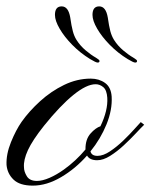

<svg xmlns="http://www.w3.org/2000/svg" viewBox="-20 -581 472 602"><path d="M83 1Q42 1 22.5 -17.8Q2.9 -36.6 0.5 -64Q-1 -97.2 14.4 -135.3Q29.8 -173.3 47.9 -199.2Q71.8 -232.9 106 -263.9Q140.1 -294.9 180.9 -314.7Q221.7 -334.5 264.6 -334.5Q290.5 -334.5 309.3 -321Q328.1 -307.6 330.1 -278.3Q332.5 -236.8 314 -191.2Q295.4 -145.5 263.7 -106.4Q267.1 -92.3 285.6 -92.3Q303.7 -92.3 325.2 -106.7Q346.7 -121.1 366.9 -140.6Q387.2 -160.2 401.9 -176.8Q416.5 -193.4 421.4 -198.2L432.1 -189.9Q422.9 -181.2 405.8 -162.8Q388.7 -144.5 367.9 -125.2Q347.2 -106 325.4 -92.3Q303.7 -78.6 284.7 -78.6Q261.2 -78.6 252.9 -93.3Q216.8 -52.2 171.6 -25.6Q126.5 1 83 1ZM95.7 -13.7Q112.8 -13.7 135.3 -23.4Q157.7 -33.2 180.2 -49.3Q217.8 -76.2 248 -112.3V-114.3Q248 -144.5 263.9 -162.4Q279.8 -180.2 294.9 -185.1Q318.8 -234.9 316.4 -274.4Q314.9 -298.3 304 -307.6Q293 -316.9 279.8 -316.9Q251.5 -316.9 210.2 -283.4Q168.9 -250 118.2 -187Q82 -141.6 67.6 -110.4Q53.2 -79.1 55.2 -56.2Q55.2 -43 64.2 -28.3Q73.2 -13.7 95.7 -13.7ZM403.8 -384.8Q398.4 -384.8 379.9 -396Q349.1 -415 324.2 -440.4Q299.3 -465.8 284.7 -491Q270 -516.1 270 -534.2Q270 -561 291 -561Q312 -561 317.9 -526.4Q321.8 -499 325.9 -483.4Q330.1 -467.8 337.4 -456.1Q349.1 -437.5 366.2 -423.1Q383.3 -408.7 397.9 -400.4Q403.8 -396 406.7 -394.3Q409.7 -392.6 409.7 -389.6Q409.7 -384.8 403.8 -384.8ZM286.1 -384.8Q280.8 -384.8 262.2 -396Q231.4 -415 206.5 -440.4Q181.6 -465.8 167 -491Q152.3 -516.1 152.3 -534.2Q152.3 -561 173.3 -561Q194.3 -561 200.2 -526.4Q204.1 -499 208.3 -483.4Q212.4 -467.8 219.7 -456.1Q231.4 -437.5 248.5 -423.1Q265.6 -408.7 280.3 -400.4Q286.1 -396 289.1 -394.3Q292 -392.6 292 -389.6Q292 -384.8 286.1 -384.8Z"/></svg>

Font: Pinyon Script
Style: Regular
Weight: 400
Designer: Nicole Fally, Eben Sorkin
Foundry: Sorkin Type Co.
Version: Version 1.008; ttfautohint (v1.8.4.7-5d5b)